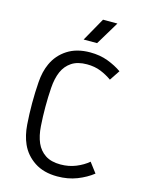

<svg xmlns="http://www.w3.org/2000/svg" viewBox="-132 -974 808 1062"><g transform="rotate(15 272.0 -442.5)"><path d="M301.8 -700.7Q358.4 -700.7 404.1 -683.3Q449.7 -666 484.4 -641.6L445.3 -583Q416 -604 380.9 -618.2Q345.7 -632.3 301.8 -632.3Q248.5 -632.3 214.8 -610.1Q181.2 -587.9 164.1 -549.3Q147 -509.8 143.3 -455.3Q139.6 -400.9 139.6 -345.7Q139.6 -291 143.3 -236.3Q147 -181.6 164.1 -142.1Q181.2 -103.5 214.8 -81.3Q248.5 -59.1 301.8 -59.1Q349.6 -59.1 390.1 -75.7Q430.7 -92.3 460 -117.2L502.9 -60.5Q465.3 -30.8 414.3 -10.7Q363.3 9.3 301.8 9.3Q223.6 9.3 170.9 -25.6Q118.2 -60.5 93.3 -116.2Q72.3 -163.6 67.9 -224.4Q63.5 -285.2 63.5 -345.7Q63.5 -407.2 67.9 -468.3Q72.3 -529.3 93.3 -575.2Q119.1 -632.3 172.1 -666.5Q225.1 -700.7 301.8 -700.7ZM405.3 -893.6 324.7 -759.8H247.6L322.8 -893.6Z"/></g></svg>

Font: Gidole
Style: Regular
Weight: 400
Version: Version 2.100; ttfautohint (v1.8.4.7-5d5b)